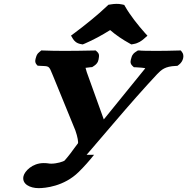

<svg xmlns="http://www.w3.org/2000/svg" viewBox="-20 -744 971 996"><path d="M624.6 -718.4 613 -721.1C593.4 -725.5 573.4 -724.2 556.1 -721.4L542.2 -719.2L532.9 -710.3C487.3 -666.8 420.9 -613.2 367.8 -573.7L348.4 -559.3L358 -543.1C365.1 -531.1 377.4 -519.4 397.9 -515.6L409 -513.5L420.4 -518.2C465.7 -537.7 509.5 -561.8 551.4 -588C580.1 -563 614.7 -539.2 651.8 -518.9L661.5 -513.5L672.3 -515.5C697.2 -519.4 715.2 -532.6 726.3 -542.5L744.9 -558.8L731.3 -573.7C696.1 -613.1 654.7 -665.5 629.3 -710.1ZM429.2 59.1C528.8 -56.4 613.1 -156.9 687.6 -240.9C726.6 -284.9 762.7 -324.6 795.2 -359.4C817.5 -382.9 837.2 -399.7 890.6 -401.9L900.2 -402.4L908.4 -408.5C931 -425.6 938.4 -457.6 923.6 -474.7L917.7 -482.4L906.7 -482C872.6 -481 828.4 -480 791.1 -480C743.6 -480 705.2 -481 706.2 -482L695.4 -482.3L683.7 -474.7C665.7 -462.9 663.5 -451 661.1 -442.5C658 -432 651.9 -416.4 667 -402.3L674.5 -395.3L684.6 -395C697.9 -394.7 735.2 -391.6 733.4 -389.4L518.4 -124.4L430.2 -369.4C427.1 -378.9 424.9 -386.1 423.7 -392.1C429.2 -393.1 437.9 -394.3 448.5 -395.1L458.1 -395.9L467.9 -402.3C490.1 -416.9 491 -433.3 492.6 -444.1C493.7 -452.2 496.5 -463.4 484.6 -474.7L476.5 -482.3L465.7 -482C416 -481 362.8 -480 315 -480C269.8 -480 232.1 -481 205.5 -482L194.6 -482.5L185 -474.7C171.4 -464.5 169.2 -454.3 166.9 -447C163.9 -437.2 158.3 -422.4 169.8 -409.2L175 -403.3L184 -402.7C237.3 -399.4 231.9 -407.1 254.8 -351.4L371 -67.3C382.9 -34 387.2 -4.3 384.2 -0.3C370.4 18.5 357.2 35.1 345.5 51.8C336.2 64.2 327.7 74.3 315.3 88.6C309 94.3 274.7 105 245.5 105C232.4 105 228.6 102 206.6 102C146.9 102 107.7 144.7 101.8 170C92.4 210.8 135.4 232 180.3 232C213.5 232 311.9 223.4 388.4 148C417.9 118.9 443.7 89.6 467.9 59.1Z"/></svg>

Font: Linux Libertine Mono O 
Style: Mono Bold Oblique
Weight: 400
Italic angle: -13°
Designer: Philipp H. Poll
Foundry: Philipp H. Poll
Version: Version 5.1.7